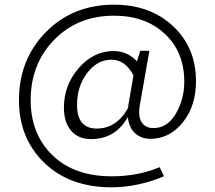

<svg xmlns="http://www.w3.org/2000/svg" viewBox="-20 -623 918 820"><path d="M618 -406 577 -173Q569 -126 585 -101Q601 -76 635 -76Q695 -76 731 -137.5Q767 -199 767 -274Q767 -401 684 -478.5Q601 -556 467 -556Q312 -556 211.5 -453Q111 -350 111 -195Q111 -51 203.5 39.5Q296 130 458 130Q568 130 662 91L680 130Q567 177 456 177Q278 177 169.5 72.5Q61 -32 61 -195Q61 -369 176 -486Q291 -603 467 -603Q621 -603 719 -511.5Q817 -420 817 -276Q817 -170 760.5 -100Q704 -30 622 -30Q584 -30 557.5 -53.5Q531 -77 526 -123Q473 -29 369 -29Q314 -29 283.5 -65Q253 -101 253 -163Q253 -260 316.5 -332.5Q380 -405 465 -405Q524 -405 565 -361L579 -406ZM393 -74Q478 -74 527 -162Q527 -167 529 -179L550 -301Q515 -368 456 -368Q395 -368 352 -311Q309 -254 309 -175Q309 -74 393 -74Z"/></svg>

Font: EauTest Semilight
Style: Italic
Weight: 300
Italic angle: -12°
Designer: Christian Thalmann (Catharsis Fonts)
Version: Version 0.001;PS 000.001;hotconv 1.0.88;makeotf.lib2.5.64775